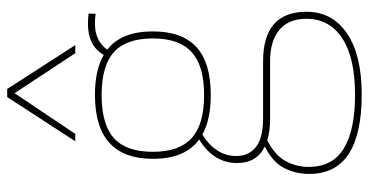

<svg xmlns="http://www.w3.org/2000/svg" viewBox="-272 -558 1050 547"><g transform="rotate(-90 253.5 -285.0)"><path d="M256 -210Q186 -210 143 -234Q114 -216 98 -191.5Q82 -167 82 -137Q82 -102 107.5 -81.5Q133 -61 190 -61H352Q493 -61 493 63Q493 136 431.5 178Q370 220 257 220Q145 220 88 183Q31 146 31 70Q31 31 48 -1.5Q65 -34 109 -56Q62 -79 62 -135Q62 -202 129 -243Q74 -283 74 -375Q74 -540 256 -540Q327 -540 370 -515Q396 -560 459 -560Q473 -560 488 -558L487 -538Q476 -540 459 -540Q410 -540 385 -505Q437 -465 437 -375Q437 -292 392.5 -251Q348 -210 256 -210ZM256 -229Q339 -229 378 -264.5Q417 -300 417 -375Q417 -451 378 -486Q339 -521 256 -521Q172 -521 133 -486Q94 -451 94 -375Q94 -300 133 -264.5Q172 -229 256 -229ZM51 69Q51 137 103.5 169Q156 201 257 201Q362 201 417.5 164.5Q473 128 473 62Q473 12 441.5 -14.5Q410 -41 352 -41H189Q153 -41 127 -49Q85 -28 68 2.5Q51 33 51 69ZM124 -596 250 -790H273L398 -596H375L261 -769L145 -596Z"/></g></svg>

Font: Georama Thin
Style: Regular
Weight: 100
Designer: Jean-Baptiste Levee
Foundry: Production Type
Version: Version 1.000